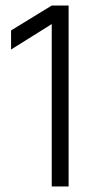

<svg xmlns="http://www.w3.org/2000/svg" viewBox="-20 -674 348 694"><path d="M228 0H167V-587L20 -495V-564L167 -654H228Z"/></svg>

Font: Hind Mysuru Light
Style: Regular
Weight: 300
Designer: Manushi Parikh, Hitesh Malaviya
Foundry: Indian Type Foundry
Version: Version 0.703;PS 1.0;hotconv 1.0.86;makeotf.lib2.5.63406